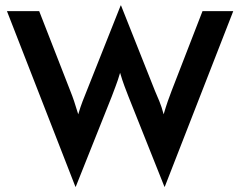

<svg xmlns="http://www.w3.org/2000/svg" viewBox="-20 -666 884 707"><path d="M257.6 21.5 5.6 -625H124.3L238.9 -331.2Q246.5 -312.5 253.1 -292.7Q259.7 -272.9 268.1 -245.1Q276.4 -272.9 284 -292.7Q291.7 -312.5 299.3 -331.2L424.3 -645.8H425.7L550.7 -331.2Q558.3 -313.2 566.7 -293.4Q575 -273.6 582.6 -245.1Q591 -273.6 597.9 -293.4Q604.9 -313.2 611.8 -331.2L725.7 -625H838.9L586.8 21.5H585.4L452.8 -311.1Q445.8 -329.2 438.2 -349.3Q430.6 -369.4 422.2 -397.9Q413.9 -369.4 406.2 -349.7Q398.6 -329.9 391.7 -311.1L259 21.5Z"/></svg>

Font: Afacad Flux SemiBold
Style: Regular
Weight: 600
Designer: Kristian Moeller
Foundry: Dicotype
Version: Version 1.100